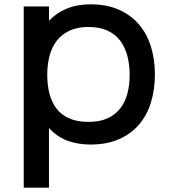

<svg xmlns="http://www.w3.org/2000/svg" viewBox="-20 -660 793 890"><path d="M698 -315Q698 -244 679.5 -184.5Q661 -125 624 -82Q587 -39 531 -14.5Q475 10 399 10Q339 10 291 -8.5Q243 -27 209 -65H207V210H90V-630H207V-565H209Q241 -600 289.5 -620Q338 -640 399 -640Q474 -640 530 -615.5Q586 -591 623.5 -547.5Q661 -504 679.5 -444.5Q698 -385 698 -315ZM581 -313Q581 -360 570.5 -400.5Q560 -441 537.5 -471Q515 -501 478.5 -518Q442 -535 390 -535Q339 -535 302.5 -518Q266 -501 243 -471Q220 -441 209.5 -400.5Q199 -360 199 -313Q199 -265 209.5 -225Q220 -185 242.5 -156Q265 -127 301.5 -111Q338 -95 390 -95Q442 -95 478 -111.5Q514 -128 537 -157Q560 -186 570.5 -226Q581 -266 581 -313Z"/></svg>

Font: Sinkin Sans 500 Medium
Style: 500 Medium
Weight: 500
Designer: Keith Bates
Foundry: K-Type
Version: Sinkin Sans (version 1.0)  by Keith Bates   •   © 2014   www